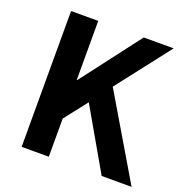

<svg xmlns="http://www.w3.org/2000/svg" viewBox="-131 -861 953 983"><g transform="rotate(20 345.0 -370.0)"><path d="M91 0H239V-208L336 -332L527 0H690L424 -449L650 -740H487L242 -419H239V-740H91Z"/></g></svg>

Font: Noto Sans CJK JP Bold
Style: Regular
Weight: 700
Designer: Ryoko NISHIZUKA (kana & ideographs); Paul D. Hunt (Latin, Greek & Cyrillic); Wenlong ZHANG (bopomofo); Sandoll Communica
Foundry: Adobe Systems Incorporated
Version: Version 1.004;PS 1.004;hotconv 1.0.82;makeotf.lib2.5.63406